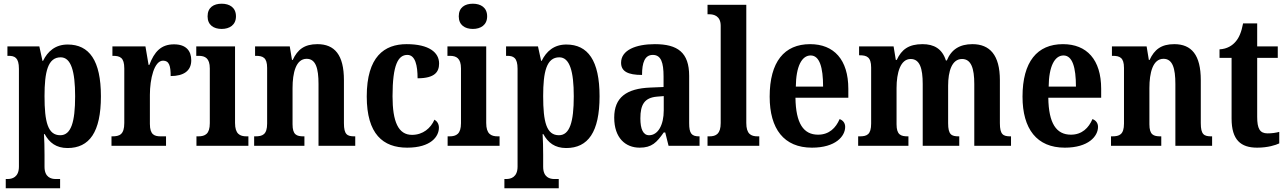

<svg xmlns="http://www.w3.org/2000/svg" viewBox="-20 -786 6934 1035"><path d="M11 229H304V179H280C257 179 220 171 220 113V49C220 8 219 -30 217 -63H221C246 -17 283 12 344 12C462 12 524 -74 524 -267C524 -460 461 -546 345 -546C278 -546 237 -509 212 -458H209L192 -536H20V-485H26C59 -485 82 -476 82 -415V112C82 170 45 179 21 179H11ZM305 -57C238 -57 220 -128 220 -268C220 -399 238 -477 307 -477C363 -477 385 -402 385 -267C385 -128 363 -57 305 -57Z M581 0H875V-51H847C813 -51 788 -59 788 -118V-275C788 -360 811 -459 859 -459C892 -459 900 -431 900 -376C970 -376 1011 -404 1011 -461C1011 -512 983 -547 918 -547C848 -547 812 -507 785 -436H781L764 -536H586V-485H589C627 -485 650 -476 650 -417V-123C650 -60 624 -51 585 -51H581Z M1175 -630C1217 -630 1252 -651 1252 -698C1252 -746 1217 -766 1175 -766C1132 -766 1099 -746 1099 -698C1099 -651 1132 -630 1175 -630ZM1039 0H1319V-51H1309C1273 -51 1247 -64 1247 -123V-536H1038V-485H1051C1086 -485 1111 -472 1111 -417V-122C1111 -64 1086 -51 1049 -51H1039Z M1350 0H1621V-51H1617C1579 -51 1557 -59 1557 -116V-311C1557 -393 1575 -469 1633 -469C1682 -469 1697 -418 1697 -333V0H1895V-51H1891C1852 -51 1834 -60 1834 -122V-354C1834 -490 1784 -548 1691 -548C1621 -548 1584 -519 1558 -463H1554L1542 -536H1355V-485H1359C1397 -485 1420 -476 1420 -420V-120C1420 -60 1395 -51 1356 -51H1350Z M2175 10C2303 10 2346 -50 2346 -98C2346 -117 2337 -132 2322 -141C2302 -95 2260 -59 2201 -59C2127 -59 2096 -130 2096 -267C2096 -439 2127 -490 2176 -490C2219 -490 2231 -432 2231 -364C2326 -364 2347 -400 2347 -444C2347 -503 2293 -548 2172 -548C2052 -548 1957 -481 1957 -266C1957 -63 2045 10 2175 10Z M2529 -630C2571 -630 2606 -651 2606 -698C2606 -746 2571 -766 2529 -766C2486 -766 2453 -746 2453 -698C2453 -651 2486 -630 2529 -630ZM2393 0H2673V-51H2663C2627 -51 2601 -64 2601 -123V-536H2392V-485H2405C2440 -485 2465 -472 2465 -417V-122C2465 -64 2440 -51 2403 -51H2393Z M2699 229H2992V179H2968C2945 179 2908 171 2908 113V49C2908 8 2907 -30 2905 -63H2909C2934 -17 2971 12 3032 12C3150 12 3212 -74 3212 -267C3212 -460 3149 -546 3033 -546C2966 -546 2925 -509 2900 -458H2897L2880 -536H2708V-485H2714C2747 -485 2770 -476 2770 -415V112C2770 170 2733 179 2709 179H2699ZM2993 -57C2926 -57 2908 -128 2908 -268C2908 -399 2926 -477 2995 -477C3051 -477 3073 -402 3073 -267C3073 -128 3051 -57 2993 -57Z M3428 10C3494 10 3520 -18 3558 -72H3566L3584 0H3751V-51H3748C3708 -51 3695 -67 3695 -122V-377C3695 -503 3633 -548 3510 -548C3408 -548 3328 -516 3328 -448C3328 -401 3365 -382 3441 -382C3441 -449 3456 -490 3499 -490C3544 -490 3557 -448 3557 -374V-317L3486 -314C3356 -309 3291 -260 3291 -152C3291 -42 3352 10 3428 10ZM3479 -57C3447 -57 3432 -90 3432 -148C3432 -222 3454 -259 3521 -265L3558 -268V-191C3558 -112 3527 -57 3479 -57Z M3794 0H4073V-51H4064C4028 -51 4003 -64 4003 -123V-760H3794V-709H3804C3827 -709 3865 -701 3865 -647V-123C3865 -64 3840 -51 3804 -51H3794Z M4357 10C4485 10 4536 -52 4536 -102C4536 -124 4523 -138 4506 -144C4486 -97 4450 -60 4390 -60C4311 -60 4270 -121 4268 -259H4553V-307C4553 -465 4475 -548 4347 -548C4208 -548 4129 -453 4129 -265C4129 -91 4206 10 4357 10ZM4417 -319H4270C4271 -428 4302 -487 4350 -487C4398 -487 4417 -423 4417 -319Z M4606 0H4877V-51H4874C4836 -51 4813 -59 4813 -116V-311C4813 -394 4834 -468 4889 -468C4938 -468 4954 -418 4954 -333V0H5151V-51H5148C5109 -51 5091 -60 5091 -122V-324C5091 -401 5111 -468 5166 -468C5215 -468 5232 -418 5232 -333V0H5430V-51H5427C5388 -51 5370 -60 5370 -122V-354C5370 -490 5315 -548 5222 -548C5153 -548 5108 -519 5084 -460H5079C5059 -523 5015 -548 4953 -548C4878 -548 4840 -519 4814 -463H4809L4797 -536H4611V-488H4614C4652 -488 4676 -479 4676 -422V-120C4676 -60 4653 -51 4614 -51H4606Z M5720 10C5848 10 5899 -52 5899 -102C5899 -124 5886 -138 5869 -144C5849 -97 5813 -60 5753 -60C5674 -60 5633 -121 5631 -259H5916V-307C5916 -465 5838 -548 5710 -548C5571 -548 5492 -453 5492 -265C5492 -91 5569 10 5720 10ZM5780 -319H5633C5634 -428 5665 -487 5713 -487C5761 -487 5780 -423 5780 -319Z M5969 0H6240V-51H6236C6198 -51 6176 -59 6176 -116V-311C6176 -393 6194 -469 6252 -469C6301 -469 6316 -418 6316 -333V0H6514V-51H6510C6471 -51 6453 -60 6453 -122V-354C6453 -490 6403 -548 6310 -548C6240 -548 6203 -519 6177 -463H6173L6161 -536H5974V-485H5978C6016 -485 6039 -476 6039 -420V-120C6039 -60 6014 -51 5975 -51H5969Z M6757 10C6815 10 6857 -4 6876 -13V-75C6857 -70 6836 -67 6813 -67C6771 -67 6757 -93 6757 -156V-474H6868V-536H6757V-660H6681C6672 -612 6659 -583 6642 -563C6624 -541 6595 -522 6554 -520V-474H6619V-147C6619 -31 6669 10 6757 10Z"/></svg>

Font: Noto Serif Georgian Condensed Bold
Style: Regular
Weight: 700
Width: 3
Designer: Monotype Design Team, Akaki Razmadze
Foundry: Google LLC
Version: Version 2.003